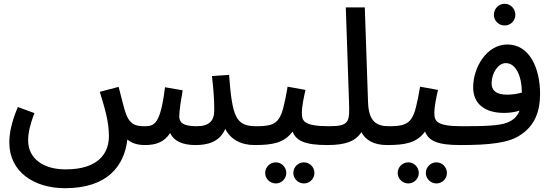

<svg xmlns="http://www.w3.org/2000/svg" viewBox="-20 -758 2904 1010"><path d="M322 232C546 232 634 114 650 -24C671 -6 701 5 742 5C802 5 844 -11 875 -58C895 -16 939 5 1009 5C1073 5 1135 -11 1165 -80C1192 -26 1246 5 1319 5C1355 5 1378 -19 1378 -47C1378 -73 1363 -94 1329 -94C1221 -94 1202 -140 1185 -364L1095 -358C1105 -274 1107 -223 1107 -177C1107 -121 1079 -94 1014 -94C937 -94 923 -118 923 -146C923 -178 934 -244 941 -283L848 -299C824 -104 792 -94 740 -94C691 -94 659 -104 638 -173C631 -194 624 -225 604 -301L505 -275C530 -192 553 -120 553 -42C553 45 501 133 325 133C207 133 128 76 128 -20C128 -60 139 -105 161 -163L74 -195C40 -116 29 -55 29 -8C29 146 159 232 322 232Z M1319 5C1414 5 1475 -6 1519 -66C1538 -17 1584 5 1703 5C1738 5 1761 -19 1761 -47C1761 -73 1747 -94 1713 -94C1574 -94 1568 -123 1568 -166C1568 -199 1579 -250 1587 -285L1493 -302C1461 -122 1451 -94 1329 -94ZM1579 207C1609 207 1634 182 1634 152C1634 121 1609 96 1579 96C1548 96 1523 121 1523 152C1523 182 1548 207 1579 207ZM1431 207C1461 207 1486 182 1486 152C1486 121 1461 96 1431 96C1400 96 1375 121 1375 152C1375 182 1400 207 1431 207Z M1703 5C1797 5 1851 -15 1881 -63C1903 -20 1948 5 2016 5C2051 5 2075 -19 2075 -47C2075 -73 2060 -94 2026 -94C1959 -94 1919 -120 1916 -222L1899 -719H1799L1816 -221C1819 -119 1820 -94 1712 -94Z M2016 5C2111 5 2172 -6 2216 -66C2235 -17 2281 5 2400 5C2435 5 2458 -19 2458 -47C2458 -73 2444 -94 2410 -94C2271 -94 2265 -123 2265 -166C2265 -199 2276 -250 2284 -285L2190 -302C2158 -122 2148 -94 2026 -94ZM2276 207C2306 207 2331 182 2331 152C2331 121 2306 96 2276 96C2245 96 2220 121 2220 152C2220 182 2245 207 2276 207ZM2128 207C2158 207 2183 182 2183 152C2183 121 2158 96 2128 96C2097 96 2072 121 2072 152C2072 182 2097 207 2128 207Z M2635 -624C2666 -624 2691 -649 2691 -680C2691 -712 2666 -738 2635 -738C2603 -738 2578 -712 2578 -680C2578 -649 2603 -624 2635 -624ZM2400 5C2552 5 2660 -5 2722 -51C2789 -96 2821 -166 2821 -264C2821 -401 2765 -524 2649 -524C2541 -524 2469 -405 2469 -298C2469 -213 2529 -164 2632 -164C2660 -164 2688 -168 2713 -176C2701 -145 2681 -126 2648 -113C2607 -96 2521 -94 2410 -94ZM2566 -320C2566 -372 2599 -426 2641 -426C2693 -426 2725 -359 2725 -271C2701 -264 2673 -260 2648 -260C2589 -260 2566 -283 2566 -320Z"/></svg>

Font: Noto Sans Arabic UI Md
Style: Regular
Weight: 500
Designer: Monotype Design Team, Nadine Chahine and Nizar Qandah
Foundry: Monotype Imaging Inc.
Version: Version 2.010